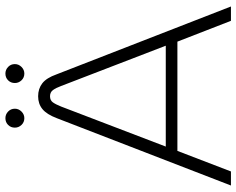

<svg xmlns="http://www.w3.org/2000/svg" viewBox="-102 -772 874 710"><g transform="rotate(-90 335.0 -417.0)"><path d="M418 -764Q403 -764 393 -774.5Q383 -785 383 -799Q383 -814 393 -824Q403 -834 418 -834Q432 -834 442.5 -824Q453 -814 453 -799Q453 -785 442.5 -774.5Q432 -764 418 -764ZM253 -764Q238 -764 228 -774.5Q218 -785 218 -799Q218 -814 228 -824Q238 -834 253 -834Q267 -834 277.5 -824Q288 -814 288 -799Q288 -785 277.5 -774.5Q267 -764 253 -764ZM4 0 253 -644Q267 -681 286.5 -697Q306 -713 334 -713Q362 -713 382 -697.5Q402 -682 415 -645L666 0H613L536 -198H132L56 0ZM148 -241H521L372 -628Q365 -647 357 -658Q349 -669 334 -669Q319 -669 311.5 -658.5Q304 -648 296 -628Z"/></g></svg>

Font: MuseoModerno Thin ExtraLight
Style: Regular
Weight: 250
Version: Version 1.002